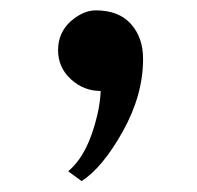

<svg xmlns="http://www.w3.org/2000/svg" viewBox="-20 -171 373 363"><path d="M113.3 -130.4Q137.2 -151.4 161.1 -151.4Q204.6 -151.4 227.5 -125.7Q250.5 -100.1 250.5 -59.6Q250.5 8.8 212.2 77.4Q173.8 146 134.3 171.4L108.9 152.8Q146.5 121.6 164.1 45.9Q169.4 22.9 170.4 1Q138.2 1 114 -21.2Q89.8 -43.5 89.8 -76.2Q89.8 -108.9 113.3 -130.4Z"/></svg>

Font: Cantata One
Style: Regular
Weight: 400
Designer: Joana Maria Correia da Silva
Foundry: Joana Maria Correia da Silva
Version: Version 1.002